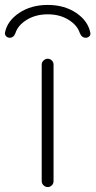

<svg xmlns="http://www.w3.org/2000/svg" viewBox="-46 -758 387 778"><path d="M-7 -605Q-15 -605 -21 -611Q-27 -617 -26 -625Q-17 -673 31.5 -705.5Q80 -738 147.5 -738Q215 -738 263 -705.5Q311 -673 320 -625Q322 -617 316 -611Q310 -605 301 -605Q285 -605 277 -625Q267 -656 231.5 -678Q196 -700 147.5 -700Q99 -700 63 -678Q27 -656 17 -625Q10 -605 -7 -605ZM123 -496Q123 -506 130.5 -513Q138 -520 147.5 -520Q157 -520 164 -513Q171 -506 171 -496V-24Q171 -14 164 -7Q157 0 147.5 0Q138 0 130.5 -7Q123 -14 123 -24Z"/></svg>

Font: Rounded Mplus 1c Light
Style: Regular
Weight: 300
Version: Version 1.059.20150529